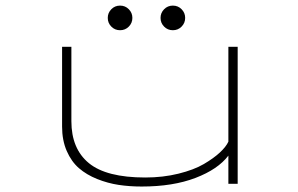

<svg xmlns="http://www.w3.org/2000/svg" viewBox="-20 -672 1090 702"><path d="M451 -574.8Q438 -561.5 419 -561.5Q400 -561.5 387 -574.8Q374 -588 374 -606.5Q374 -625 387 -638.2Q400 -651.5 419 -651.5Q438 -651.5 451 -638.2Q464 -625 464 -606.5Q464 -588 451 -574.8ZM644 -574.8Q631 -561.5 612 -561.5Q593 -561.5 580 -574.8Q567 -588 567 -606.5Q567 -625 580 -638.2Q593 -651.5 612 -651.5Q631 -651.5 644 -638.2Q657 -625 657 -606.5Q657 -588 644 -574.8ZM498 10Q453.5 10 413.8 4Q374 -2 335.2 -17.5Q296.5 -33 268.8 -57Q241 -81 224 -120Q207 -159 207 -209V-501H241V-229Q241 -128 305 -75.5Q369 -23 511 -23Q576 -23 632.5 -37Q689 -51 725.2 -72.2Q761.5 -93.5 784 -114.5Q806.5 -135.5 815 -154V-501H849V0H815V-103Q777 -53 694.8 -21.5Q612.5 10 498 10Z"/></svg>

Font: League Mono Extended Thin
Style: Regular
Weight: 100
Width: 9
Designer: Tyler Finck
Foundry: The League of Moveable Type / Tyler Finck
Version: Version 2.210